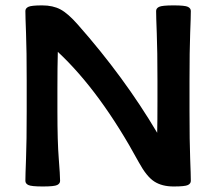

<svg xmlns="http://www.w3.org/2000/svg" viewBox="-20 -674 790 702"><path d="M555.7 -378.9Q555.7 -490.2 553.2 -551.8Q550.8 -613.3 550.8 -633.8Q550.8 -643.6 561.5 -648.9Q572.3 -654.3 614.7 -654.3Q656.7 -654.3 667.2 -648.9Q677.7 -643.6 677.7 -633.8Q677.7 -613.3 675.3 -551.8Q672.9 -490.2 672.9 -378.9V-267.6Q672.9 -156.2 675.3 -94.7Q677.7 -33.2 677.7 -12.7Q677.7 -2.9 667.2 2.4Q656.7 7.8 614.7 7.8Q572.3 7.8 544.2 -10.3Q516.1 -28.3 487.8 -80.1Q346.7 -339.8 191.4 -484.4Q189.9 -430.2 189.9 -349.6V-267.6Q189.9 -156.2 194.8 -94.7Q199.7 -33.2 199.7 -12.7Q199.7 -2.9 189.2 2.4Q178.7 7.8 136.7 7.8Q94.2 7.8 83.5 2.4Q72.8 -2.9 72.8 -12.7Q72.8 -33.2 75.2 -94.7Q77.6 -156.2 77.6 -267.6V-378.9Q77.6 -490.2 75.2 -551.8Q72.8 -613.3 72.8 -633.8Q72.8 -643.6 83.5 -648.9Q94.2 -654.3 134.3 -654.3Q173.8 -654.3 201.4 -639.4Q229 -624.5 264.6 -584Q434.1 -392.1 554.7 -188.5Q555.7 -229.5 555.7 -301.8Z"/></svg>

Font: ALMAS
Style: Bold
Weight: 700
Designer: ALMAS Font/ by Husham Jawad Kadhim, derived from the Bainsely font by/ Paul James MIller
Foundry: High-Logic / Made with FontCreator
Version: Version 1.411;September 19, 2021;FontCreator 14.0.0.2814 32-